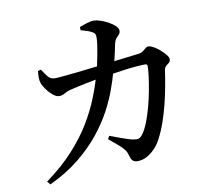

<svg xmlns="http://www.w3.org/2000/svg" viewBox="-88 -887 1176 1040"><g transform="rotate(-10 500.0 -366.5)"><path d="M595 8Q576 8 567.5 -1Q559 -10 553 -31Q549 -49 538 -63.5Q527 -78 507 -95Q487 -112 457 -137L466 -154Q493 -144 517 -135Q541 -126 560 -120Q579 -114 590 -112Q610 -108 620 -111Q630 -114 640 -126Q658 -149 673 -186.5Q688 -224 700 -268.5Q712 -313 720 -356Q728 -399 732.5 -434.5Q737 -470 737 -489Q737 -501 726 -501Q704 -501 674 -498.5Q644 -496 611.5 -491.5Q579 -487 548.5 -482.5Q518 -478 493 -474Q474 -471 447.5 -466.5Q421 -462 393 -456Q365 -450 341 -445Q317 -440 303 -436Q281 -430 267.5 -421.5Q254 -413 237 -413Q222 -413 204 -427.5Q186 -442 171.5 -462Q157 -482 151 -496Q145 -513 145 -530.5Q145 -548 147 -567L164 -571Q178 -549 192.5 -530.5Q207 -512 231 -512Q244 -512 275.5 -515Q307 -518 350.5 -522.5Q394 -527 442.5 -533Q491 -539 539.5 -544.5Q588 -550 630.5 -555.5Q673 -561 701 -564Q715 -566 724.5 -573Q734 -580 742 -587Q750 -594 760 -594Q770 -594 787 -584.5Q804 -575 820.5 -560.5Q837 -546 849 -531.5Q861 -517 861 -506Q861 -494 853.5 -488Q846 -482 836.5 -474Q827 -466 825 -449Q819 -408 810.5 -362Q802 -316 790 -268Q778 -220 762 -174Q746 -128 724 -87Q711 -61 689.5 -39Q668 -17 644 -4.5Q620 8 595 8ZM92 32Q182 -34 244 -102Q306 -170 346.5 -237.5Q387 -305 412.5 -369Q438 -433 454 -491Q461 -511 467 -538.5Q473 -566 478.5 -595Q484 -624 487.5 -648Q491 -672 491 -686Q492 -701 488.5 -709Q485 -717 474 -722Q461 -730 444.5 -735Q428 -740 413 -744L412 -762Q429 -768 451 -775.5Q473 -783 491 -783Q509 -783 531.5 -775Q554 -767 574 -755.5Q594 -744 607 -731Q620 -718 620 -707Q620 -693 613 -685.5Q606 -678 597.5 -668.5Q589 -659 584 -639Q581 -623 575.5 -598Q570 -573 563 -544.5Q556 -516 547 -488Q537 -451 518.5 -399Q500 -347 468.5 -287.5Q437 -228 388.5 -167.5Q340 -107 271 -51Q202 5 107 50Z"/></g></svg>

Font: Noto Serif SC ExtraLight SemiBold
Style: Regular
Weight: 600
Version: Version 2.002-H1;hotconv 1.1.0;makeotfexe 2.6.0